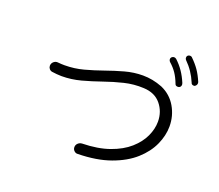

<svg xmlns="http://www.w3.org/2000/svg" viewBox="-123 -979 1245 1091"><g transform="rotate(20 500.0 -433.5)"><path d="M935 -653Q933 -652 930 -652Q915 -652 912 -664Q886 -727 838 -774Q833 -779 833 -787Q833 -795 837 -799Q843 -805 851 -805Q859 -805 863 -801Q892 -773 911 -745.5Q930 -718 946 -680Q947 -678 947 -673Q947 -661 935 -653ZM853 -616Q851 -615 846 -615Q831 -615 828 -627Q815 -661 798.5 -685.5Q782 -710 757 -732Q750 -739 750 -748Q750 -755 754 -759Q761 -766 770 -766Q776 -766 783 -761Q809 -737 828.5 -708.5Q848 -680 863 -644Q865 -638 865 -635Q865 -621 853 -616ZM442 -62Q430 -61 420.5 -70Q411 -79 411 -92Q411 -106 421 -115.5Q431 -125 445 -126Q540 -128 609 -152.5Q678 -177 722 -216Q766 -255 787 -300.5Q808 -346 808 -390Q808 -450 771.5 -494.5Q735 -539 667 -542Q607 -545 549.5 -531Q492 -517 435 -497Q378 -477 320.5 -461.5Q263 -446 204 -446Q189 -446 174.5 -447.5Q160 -449 145 -451Q135 -453 128.5 -461Q122 -469 122 -479Q122 -494 133.5 -504Q145 -514 160 -512Q170 -511 179.5 -510.5Q189 -510 199 -510Q258 -510 313.5 -525Q369 -540 422.5 -559Q476 -578 530 -593Q584 -608 639 -608Q668 -608 697 -602.5Q726 -597 757 -585Q816 -559 847.5 -505Q879 -451 879 -387Q879 -332 853.5 -275.5Q828 -219 775 -171.5Q722 -124 639 -94Q556 -64 442 -62Z"/></g></svg>

Font: Kiwi Maru Light
Style: Regular
Weight: 300
Designer: Hiroki-Chan
Version: Version 1.100